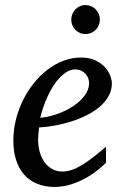

<svg xmlns="http://www.w3.org/2000/svg" viewBox="-20 -718 474 750"><path d="M328.1 -394Q328.1 -403.8 324.2 -413.3Q320.3 -422.9 313.5 -430.2Q306.6 -437.5 296.4 -442.1Q286.1 -446.8 273.9 -446.8Q257.3 -446.8 242.2 -438Q227.1 -429.2 213.1 -414.6Q199.2 -399.9 187.3 -380.9Q175.3 -361.8 165.8 -340.8Q156.2 -319.8 148.9 -298.3Q141.6 -276.9 137.2 -257.8Q168.9 -260.7 202.9 -272.5Q236.8 -284.2 264.6 -302.5Q292.5 -320.8 310.3 -344.2Q328.1 -367.7 328.1 -394ZM417 -393.1Q417 -365.7 404.3 -342.8Q391.6 -319.8 369.9 -301.3Q348.1 -282.7 319.6 -268.3Q291 -253.9 259.5 -243.9Q228 -233.9 195.3 -227.8Q162.6 -221.7 132.8 -220.2Q131.3 -210.4 130.1 -196.8Q128.9 -183.1 128.9 -173.8Q128.9 -146.5 135.5 -123.5Q142.1 -100.6 154.5 -83.7Q167 -66.9 184.6 -57.4Q202.1 -47.9 224.1 -47.9Q257.8 -47.9 298.3 -72.3Q338.9 -96.7 394 -145V-82Q379.9 -68.4 359.4 -52Q338.9 -35.6 312.7 -21.2Q286.6 -6.8 255.9 2.7Q225.1 12.2 190.9 12.2Q175.8 12.2 158 9.3Q140.1 6.3 122.6 -1.2Q105 -8.8 88.6 -22Q72.3 -35.2 59.8 -55.4Q47.4 -75.7 39.8 -103.8Q32.2 -131.8 32.2 -169.9Q32.2 -209.5 41.7 -248.8Q51.3 -288.1 68.6 -324Q85.9 -359.9 110.4 -390.9Q134.8 -421.9 164.1 -444.6Q193.4 -467.3 226.8 -480.2Q260.3 -493.2 295.9 -493.2Q330.6 -493.2 353.8 -481.7Q377 -470.2 391.1 -454.1Q405.3 -438 411.1 -420.9Q417 -403.8 417 -393.1ZM370.1 -641.1Q370.1 -629.4 365.7 -619.1Q361.3 -608.9 353.8 -601.3Q346.2 -593.8 335.9 -589.4Q325.7 -585 314 -585Q302.2 -585 292.2 -589.4Q282.2 -593.8 274.7 -601.3Q267.1 -608.9 262.7 -619.1Q258.3 -629.4 258.3 -641.1Q258.3 -652.8 262.5 -663.1Q266.6 -673.3 274.2 -681.2Q281.7 -689 292 -693.6Q302.2 -698.2 314 -698.2Q325.7 -698.2 335.9 -693.8Q346.2 -689.5 353.8 -681.6Q361.3 -673.8 365.7 -663.3Q370.1 -652.8 370.1 -641.1Z"/></svg>

Font: Charis SIL
Style: Italic
Weight: 400
Italic angle: -11°
Foundry: SIL International
Version: Version 4.112